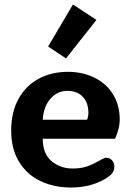

<svg xmlns="http://www.w3.org/2000/svg" viewBox="-20 -823 582 858"><path d="M195 -615 306 -803 411 -734 275 -562ZM30 -239Q30 -323 63.5 -382.5Q97 -442 154.5 -472Q212 -502 283 -502Q349 -502 402 -476Q455 -450 485 -401.5Q515 -353 515 -289Q515 -268 509 -244.5Q503 -221 494 -203H171Q171 -136 210.5 -103Q250 -70 304 -70Q338 -70 363 -77.5Q388 -85 422 -104Q425 -106 433.5 -110.5Q442 -115 446.5 -116.5Q451 -118 455 -118Q470 -118 480.5 -107Q491 -96 491 -78Q491 -61 481 -48.5Q471 -36 449 -23Q384 15 297 15Q222 15 161.5 -13.5Q101 -42 65.5 -99.5Q30 -157 30 -239ZM369 -288Q375 -302 375 -319Q375 -364 350 -390.5Q325 -417 281 -417Q237 -417 206 -382.5Q175 -348 171 -288Z"/></svg>

Font: Maitree
Style: Bold
Weight: 700
Designer: CadsonDemak Team
Foundry: CadsonDemak
Version: Version 1.002